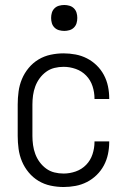

<svg xmlns="http://www.w3.org/2000/svg" viewBox="-20 -742 515 770"><path d="M235 8Q209 8 183 2.5Q157 -3 134.5 -16.5Q112 -30 95 -50.5Q78 -71 68 -95Q58 -119 54.5 -145Q51 -171 51 -197V-323Q51 -349 54.5 -375Q58 -401 68 -425Q78 -449 95 -469.5Q112 -490 134.5 -503.5Q157 -517 183 -522.5Q209 -528 235 -528Q259 -528 283 -523.5Q307 -519 328.5 -508Q350 -497 367.5 -480Q385 -463 396.5 -441.5Q408 -420 413 -396Q418 -372 418 -348V-345H359V-347Q359 -372 351 -396.5Q343 -421 325.5 -439Q308 -457 284 -465.5Q260 -474 235 -474Q216 -474 198 -469.5Q180 -465 165 -454Q150 -443 139 -428Q128 -413 121.5 -395.5Q115 -378 112.5 -359.5Q110 -341 110 -323V-197Q110 -179 112.5 -160.5Q115 -142 121.5 -124.5Q128 -107 139 -92Q150 -77 165 -66Q180 -55 198 -50.5Q216 -46 235 -46Q260 -46 284 -54.5Q308 -63 325.5 -81Q343 -99 351 -123.5Q359 -148 359 -173V-175H418V-172Q418 -148 413 -124Q408 -100 396.5 -78.5Q385 -57 367.5 -40Q350 -23 328.5 -12Q307 -1 283 3.5Q259 8 235 8ZM238 -618Q227 -618 216.5 -621Q206 -624 198.5 -631.5Q191 -639 188 -649Q185 -659 185 -670Q185 -681 188 -691Q191 -701 198.5 -708.5Q206 -716 216.5 -719Q227 -722 238 -722Q248 -722 258.5 -719Q269 -716 276.5 -708.5Q284 -701 287 -691Q290 -681 290 -670Q290 -659 287 -649Q284 -639 276.5 -631.5Q269 -624 258.5 -621Q248 -618 238 -618Z"/></svg>

Font: Iosevka QP Light
Style: Regular
Weight: 300
Designer: Belleve Invis
Foundry: Belleve Invis
Version: Version 20.0.0; ttfautohint (v1.8.4)